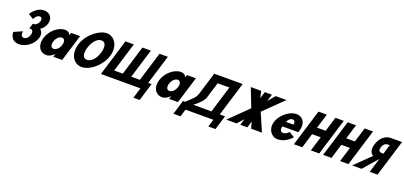

<svg xmlns="http://www.w3.org/2000/svg" viewBox="33 -1976 7259 3450"><g transform="rotate(20 3662.0 -251.5)"><path d="M334.2 -511.8C334.2 -511.8 372.5 -598.5 437 -598.5C469.8 -598.5 490.3 -566.2 476.5 -521.2C460.9 -470.2 419.1 -432.8 388.1 -432.8H362.7L330.8 -328.2C330.8 -328.2 342.2 -333.3 354.6 -333.3C395.5 -333.3 415.4 -290.8 396.9 -230.5C378.7 -171 337.6 -137.8 294.9 -137.8C218 -137.8 244 -244.9 244 -244.9L81.5 -172.7C81.5 -172.7 76.4 -0.1 253.4 -0.1C376.7 -0.1 515.7 -96.2 556.7 -230.5C579.3 -304.4 560.9 -358 516.6 -391.1C563.9 -420.9 601.3 -465.1 618.9 -522.9C655.3 -641.9 584.4 -726.9 477.4 -726.9C320.7 -726.9 237.9 -573 237.9 -573Z M628.1 -256C582.3 -106 650.3 15 782.1 15C833.2 15 886.4 -16 926.9 -58H928.4L910.6 0H1080.1L1237 -513H1066L1051 -464C1033 -505 998.4 -528 948.1 -528C816.3 -528 674 -406 628.1 -256ZM816.1 -256C837.8 -327 891.8 -377 940.6 -377C988.7 -377 1012.4 -327 990.7 -256C969.3 -186 917.2 -136 866.9 -136C814.4 -136 794.7 -186 816.1 -256Z M1257.5 -363.9C1194.9 -159.1 1292.5 -0.1 1450.8 -0.1C1603.5 -0.1 1803.4 -159.1 1866 -363.9C1928.6 -568.8 1818.9 -726.9 1673 -726.9C1529.2 -726.9 1320.2 -568.8 1257.5 -363.9ZM1430.1 -363.9C1462.1 -468.5 1536.2 -573 1626 -573C1716.5 -573 1725.4 -468.5 1693.4 -363.9C1661.5 -259.4 1591.1 -154.8 1498.1 -154.8C1402.7 -154.8 1398.1 -259.4 1430.1 -363.9Z M2188 -142.3H2023.1L2194.7 -703.3H2034.9L1820.5 -2.1H2576.6L2515 199.5H2634.2L2738.4 -141.5H2673.8L2845.6 -703.3H2685.8L2514.3 -142.3H2349.5L2521 -703.3H2359.5Z M2842.1 -256C2796.3 -106 2864.3 15 2996.1 15C3047.2 15 3100.4 -16 3140.9 -58H3142.4L3124.6 0H3294.1L3451 -513H3280L3265 -464C3247 -505 3212.4 -528 3162.1 -528C3030.3 -528 2888 -406 2842.1 -256ZM3030.1 -256C3051.8 -327 3105.8 -377 3154.6 -377C3202.7 -377 3226.4 -327 3204.7 -256C3183.3 -186 3131.2 -136 3080.9 -136C3028.4 -136 3008.7 -186 3030.1 -256Z M3758.4 -265.4 3849.4 -562.9H4073.4L3916.4 -49.5H3569.2C3662.9 -119.2 3739.2 -196.6 3758.4 -265.4ZM4176.9 -49.5H4076.2L4276 -703.2H3732.4L3598.6 -265.4C3570 -183.8 3501.4 -133.7 3412.7 -49.5H3372.4L3288.7 224.2H3424.7L3468.6 80.5H4001.2L3957.2 224.2H4093.2Z M4900.3 -1 4750.6 -346.9 5114.7 -702.2H4908.2L4794.7 -568.5L4835.9 -703H4700L4660.3 -573L4629.7 -702.2H4431.6L4570 -346.9L4217.3 -1H4415.3L4522.2 -121.2L4485.6 -1.8H4621.5L4659.3 -125.5L4693.8 -1Z M5510.9 -232C5513.8 -238 5517.1 -249 5519.3 -256C5574.3 -436 5483.4 -528 5369.4 -528C5246.7 -528 5083.1 -406 5037.2 -256C4991.7 -107 5080.7 15 5203.4 15C5286.5 15 5380.7 -22 5468.4 -119L5364.6 -183C5319.2 -137 5297.6 -126 5256 -126C5223.2 -126 5183.4 -153 5207.5 -232ZM5241.1 -330C5257.7 -377 5293.5 -413 5337.9 -413C5375.8 -413 5394 -384 5383.3 -330Z M5756.7 -283.2H5921.5L5835.5 -1.9H5995.3L6209.7 -703.1H6049.9L5964.4 -423.5H5799.6L5885.1 -703.1H5725.3L5510.9 -1.9H5670.7Z M6315.7 -283.2H6480.5L6394.5 -1.9H6554.3L6768.7 -703.1H6608.9L6523.4 -423.5H6358.6L6444.1 -703.1H6284.3L6069.9 -1.9H6229.7Z M7323.9 -703.1 7109.5 -1.9H6960.5L7045.2 -279L6804.3 -1.9H6623.7L6920.8 -291.7C6866.5 -318.9 6839.9 -389.5 6872.2 -494.9C6914.3 -632.6 7013.7 -703.1 7108.5 -703.1ZM7079.7 -392 7135.9 -575.6H7122.2C7078.2 -575.6 7024.3 -571.4 6997.5 -483.8C6970.7 -396.3 7022.1 -392 7066.1 -392Z"/></g></svg>

Font: Hussar
Style: BdSuprConOblThree
Weight: 700
Foundry: Cannot Into Space Fonts
Version: Version 2.00